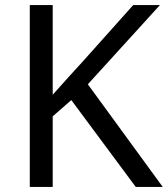

<svg xmlns="http://www.w3.org/2000/svg" viewBox="-20 -734 659 754"><path d="M619 0H513L260 -341L187 -277V0H97V-714H187V-362Q217 -396 248 -430Q279 -464 310 -498L503 -714H608L325 -403Z"/></svg>

Font: Noto Sans Hatran
Style: Regular
Weight: 400
Designer: Monotype Design Team
Foundry: Monotype Imaging Inc.
Version: Version 2.001; ttfautohint (v1.8.4.7-5d5b)